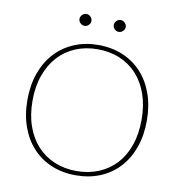

<svg xmlns="http://www.w3.org/2000/svg" viewBox="-93 -951 973 1042"><g transform="rotate(10 393.5 -430.0)"><path d="M722.5 -351.5Q722.5 -269 698.5 -202.8Q674.5 -136.5 631 -89.8Q587.5 -43 527 -18Q466.5 7 393 7Q320.5 7 260 -18Q199.5 -43 156 -89.8Q112.5 -136.5 88.5 -202.8Q64.5 -269 64.5 -351.5Q64.5 -433.5 88.5 -500Q112.5 -566.5 156 -613.2Q199.5 -660 260 -685.5Q320.5 -711 393 -711Q466.5 -711 527 -685.8Q587.5 -660.5 631 -613.8Q674.5 -567 698.5 -500.5Q722.5 -434 722.5 -351.5ZM693.5 -351.5Q693.5 -430 671.8 -492.2Q650 -554.5 610.2 -598Q570.5 -641.5 515.2 -664.5Q460 -687.5 393 -687.5Q327 -687.5 271.8 -664.5Q216.5 -641.5 176.8 -598Q137 -554.5 114.8 -492.2Q92.5 -430 92.5 -351.5Q92.5 -273 114.8 -210.8Q137 -148.5 176.8 -105.5Q216.5 -62.5 271.8 -39.5Q327 -16.5 393 -16.5Q460 -16.5 515.2 -39.5Q570.5 -62.5 610.2 -105.5Q650 -148.5 671.8 -210.8Q693.5 -273 693.5 -351.5ZM332.5 -832Q332.5 -819.5 322.5 -809.8Q312.5 -800 299.5 -800Q293 -800 287 -802.8Q281 -805.5 276.5 -810Q272 -814.5 269.2 -820.2Q266.5 -826 266.5 -832Q266.5 -845.5 276.5 -855.5Q286.5 -865.5 299.5 -865.5Q312.5 -865.5 322.5 -855.5Q332.5 -845.5 332.5 -832ZM521.5 -832Q521.5 -819.5 511.2 -809.8Q501 -800 488.5 -800Q475 -800 465.2 -809.8Q455.5 -819.5 455.5 -832Q455.5 -845.5 465.2 -855.5Q475 -865.5 488.5 -865.5Q501 -865.5 511.2 -855.5Q521.5 -845.5 521.5 -832Z"/></g></svg>

Font: Lato ExtraLight
Style: Regular
Weight: 275
Designer: Lukasz Dziedzic with Adam Twardoch and Botio Nikoltchev
Foundry: tyPoland Lukasz Dziedzic
Version: Version 2.015; 2015-08-06; http://www.latofonts.com/